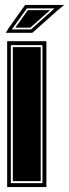

<svg xmlns="http://www.w3.org/2000/svg" viewBox="-20 -758 280 778"><path d="M9 0V-591H168V0ZM24 -16H152V-575H24ZM32 -24V-567H145V-24ZM17 -647 82 -738H240L211 -714L111 -625H3ZM28 -639H106L201 -724H89ZM42 -646 93 -717H183L103 -646Z"/></svg>

Font: Alumni Sans Collegiate One
Style: Regular
Weight: 400
Designer: Robert E. Leuschke
Foundry: Robert E. Leuschke
Version: Version 1.100